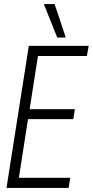

<svg xmlns="http://www.w3.org/2000/svg" viewBox="-20 -926 457 946"><path d="M12 0 122 -700H417L408 -650H167L126 -388H349L341 -339H118L73 -50H326L318 0ZM262 -741 196 -906H249L304 -741Z"/></svg>

Font: Georama SemiCondensed Light
Style: Italic
Weight: 300
Width: 4
Italic angle: -9°
Designer: Jean-Baptiste Levee
Foundry: Production Type
Version: Version 1.000